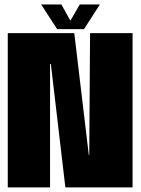

<svg xmlns="http://www.w3.org/2000/svg" viewBox="-20 -820 618 840"><path d="M14 0H199V-540H202.5L266 0H560V-675H374L370.5 -142H368.5L305 -675H14ZM230 -692.5H347.5L417 -800.5H329L288 -729.5L248.5 -800.5H160Z"/></svg>

Font: Anybody ExtraCondensed Black
Style: Regular
Weight: 900
Width: 2
Version: Version 1.113;gftools[0.9.25]